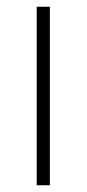

<svg xmlns="http://www.w3.org/2000/svg" viewBox="-20 -550 257 570"><path d="M128 0H89V-530H128Z"/></svg>

Font: Noto Sans Armenian ExtraLight
Style: Regular
Weight: 250
Designer: Monotype Design Team
Foundry: Monotype Imaging Inc.
Version: Version 2.007